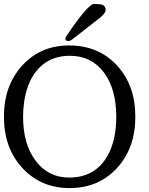

<svg xmlns="http://www.w3.org/2000/svg" viewBox="-26 -936 746 963"><path d="M502.9 -137.7Q557.1 -218.8 557.1 -350.1Q557.1 -490.7 494.6 -573.2Q431.6 -656.2 325.2 -656.2Q241.7 -656.2 186 -609.9Q136.2 -568.4 111.8 -495.6Q89.8 -430.7 89.8 -350.1Q89.8 -212.4 153.3 -128.9Q216.3 -45.4 320.8 -45.4Q440.4 -45.4 502.9 -137.7ZM560.1 -608.4Q652.8 -508.8 652.8 -350.1Q652.8 -192.9 560.5 -92.8Q468.3 7.3 323.2 7.3Q179.2 7.3 86.4 -93.3Q-6.3 -193.8 -6.3 -350.1Q-6.3 -506.8 85.4 -607.4Q177.2 -708 320.8 -708Q467.3 -708 560.1 -608.4ZM308.1 -756.8Q416 -916 445.3 -916Q485.4 -916 492.7 -909.7Q503.9 -899.4 503.9 -887.7Q503.9 -866.7 466.8 -840.3Q342.3 -743.2 339.4 -740.7Q326.2 -730 315.9 -730Q309.1 -730 303.7 -735.4Q301.8 -737.8 301.8 -741.2Q301.8 -747.1 308.1 -756.8Z"/></svg>

Font: inglobal
Style: Regular
Weight: 400
Designer: Andrey Kochetov, Denis Davydov, Evgeny Yurtaev
Foundry: inglobal
Version: Version 1.00 September 25, 2014, initial release